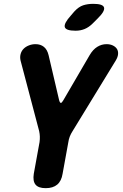

<svg xmlns="http://www.w3.org/2000/svg" viewBox="-20 -970 640 1000"><path d="M218 10Q180 10 165 -8.5Q150 -27 156 -65L186 -230Q188 -245 187.5 -259Q187 -273 184 -287L87 -655Q83 -673 87.5 -689Q92 -705 103 -716Q114 -727 130.5 -733.5Q147 -740 165 -740Q191 -740 208.5 -726Q226 -712 233 -683L288 -448Q292 -434 297 -434Q302 -434 310 -448L447 -683Q464 -712 486.5 -726Q509 -740 535 -740Q553 -740 567 -733.5Q581 -727 588.5 -716Q596 -705 595 -689Q594 -673 583 -655L358 -287Q349 -273 343.5 -259Q338 -245 336 -230L306 -65Q300 -27 278 -8.5Q256 10 218 10ZM374 -810Q323 -810 317.5 -829Q312 -848 349 -889L367 -910Q390 -935 413.5 -942.5Q437 -950 466 -950Q517 -950 522 -930.5Q527 -911 488 -873L463 -848Q443 -828 421 -819Q399 -810 374 -810Z"/></svg>

Font: Maple Mono ExtraBold
Style: Italic
Weight: 800
Italic angle: -10°
Monospace: yes
Designer: subframe7536
Version: Version 7.200